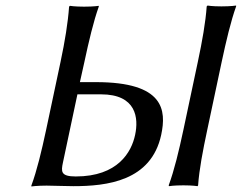

<svg xmlns="http://www.w3.org/2000/svg" viewBox="-20 -669 871 692"><path d="M148 0C177 0 208 2 244 2C365 2 525 -16 561 -183C580 -272 572 -373 326 -373H268L284 -445C300 -520 317 -592 336 -645V-648C336 -648 318 -645 283 -645C249 -645 232 -648 232 -648L229 -645C225 -588 214 -520 198 -445L146 -200C130 -125 113 -54 93 0V3C93 3 114 0 148 0ZM259 -329H344C472 -329 480 -243 467 -183C454 -121 405 -33 253 -33C198 -33 200 -51 207 -84ZM693 -446 641 -201C625 -126 608 -55 588 -1L589 2C589 2 606 -1 641 -1C675 -1 692 2 692 2L694 -1C698 -58 711 -126 727 -201L779 -446C795 -521 812 -593 831 -646V-649C831 -649 813 -646 778 -646C744 -646 728 -649 728 -649L725 -646C721 -589 709 -521 693 -446Z"/></svg>

Font: Libertinus Sans
Style: Italic
Weight: 400
Italic angle: -12°
Designer: Philipp H. Poll, Khaled Hosny
Foundry: Caleb Maclennan
Version: Version 7.050;RELEASE